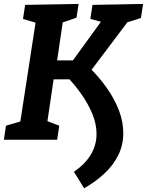

<svg xmlns="http://www.w3.org/2000/svg" viewBox="-23 -725 762 996"><path d="M437.2 -378Q491.4 -325.4 531.6 -268Q571.8 -210.7 594.1 -151.9Q616.5 -93.1 616.5 -34.9Q616.5 27.5 590.6 79.8Q564.7 132.1 518.8 175Q472.9 217.9 413.5 251.7L360.5 166.1Q417.2 127.7 447.5 78.1Q477.8 28.4 477.8 -30.8Q477.8 -80.5 456.7 -132.6Q435.5 -184.8 398.6 -237.4Q361.7 -290 314.1 -338.4L354.1 -313.6H233.7L258.5 -336.3L219.4 -71.5L206.3 -102.7L284.4 -73L273.6 0H-2.9L7.9 -73L97.9 -99.3L79 -71.5L165 -630.4L175.4 -603.3L96.3 -626.6L107.4 -699.6L384.9 -704.6L373.7 -633L284.4 -602.6L306.1 -633.8L270 -389.1L251.1 -411.7H380.7L339.1 -389.4L512.6 -628.7L521.3 -607L445.6 -626.6L456.8 -699.6L719.2 -704.6L708.1 -631.6L616 -602.6L651.2 -627.3L440.9 -348.2Z"/></svg>

Font: Bitter Thin
Style: Italic
Weight: 100
Italic angle: -9°
Designer: Sol Matas, and Bitter project Authors
Foundry: Sol Matas
Version: Version 2.002